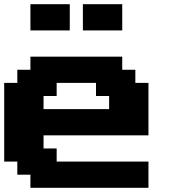

<svg xmlns="http://www.w3.org/2000/svg" viewBox="-20 -895 852 915"><path d="M125 0H687.5V-125H250V-187.5H187.5V-250H687.5V-500H625V-562.5H562.5V-625H125V-562.5H62.5V-500H0V-125H62.5V-62.5H125ZM500 -375H187.5V-437.5H250V-500H437.5V-437.5H500ZM375 -750H562.5V-875H375ZM125 -750H312.5V-875H125Z"/></svg>

Font: Faithful 32x
Style: Semibold
Weight: 400
Foundry: Faithful Resource Pack
Version: Version 1.0; January 27, 2023